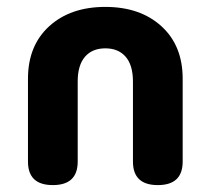

<svg xmlns="http://www.w3.org/2000/svg" viewBox="-20 -528 610 556"><path d="M133 8Q61 8 61 -60V-300Q61 -396 122.5 -452Q184 -508 285 -508Q386 -508 447.5 -452Q509 -396 509 -300V-60Q509 8 437 8Q365 8 365 -60V-292Q365 -339 344 -363.5Q323 -388 285 -388Q247 -388 226 -363.5Q205 -339 205 -292V-60Q205 8 133 8Z"/></svg>

Font: Madimi One
Style: Regular
Weight: 400
Designer: Taurai Valerie Mtake, Mirko Velimirovic
Foundry: TaVaTake
Version: Version 1.000; ttfautohint (v1.8.4.7-5d5b)